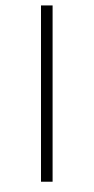

<svg xmlns="http://www.w3.org/2000/svg" viewBox="-20 -921 591 1212"><path d="M238.8 -886.7H312V226.1H238.8ZM284.7 -92.8ZM284.7 -901.4ZM119.1 271Z"/></svg>

Font: Noto Sans Kannada UI
Style: Regular
Weight: 400
Designer: Monotype Design Team
Foundry: Monotype Imaging Inc.
Version: Version 1.04